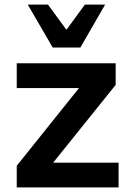

<svg xmlns="http://www.w3.org/2000/svg" viewBox="-20 -814 563 834"><path d="M52.7 0V-93.8L323.2 -431.6H52.7V-539.1H482.4V-445.3L210.9 -107.4H495.1V0ZM100.6 -793.9H188.5L268.6 -684.6L348.6 -793.9H436.5L329.1 -607.4H209Z"/></svg>

Font: Min Sans Bold
Style: Regular
Weight: 700
Designer: Jinseong-Kim, NotoSansCJK, Nunito
Foundry: Jinseong-Kim
Version: Version 1.400;Glyphs 3.1.2 (3151)